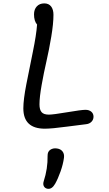

<svg xmlns="http://www.w3.org/2000/svg" viewBox="-20 -766 660 1160"><path d="M251 11.5Q121 11.5 121 -111.5Q121 -164 139.2 -257.2Q157.5 -350.5 178.5 -452.8Q199.5 -555 204 -617.5Q185.5 -639 185.5 -679Q185.5 -709 202.2 -727.2Q219 -745.5 247.5 -745.5Q274.5 -745.5 288.8 -727Q303 -708.5 303 -676.5Q303 -624 289.8 -544.5Q276.5 -465 260.8 -396.5Q245 -328 231.8 -253.5Q218.5 -179 218.5 -135.5Q218.5 -103.5 231.2 -88.5Q244 -73.5 275 -73.5Q301.5 -73.5 386.8 -88Q472 -102.5 496.5 -102.5Q518.5 -102.5 531.8 -91Q545 -79.5 545 -61Q545 -43 532.5 -30.2Q520 -17.5 499.5 -15.5Q477.5 -13.5 385.2 -1Q293 11.5 251 11.5ZM244 329.5Q269 253 267.5 175.5Q267 150 284 138.8Q301 127.5 324 131Q346.5 134 358 149.2Q369.5 164.5 366.5 187Q361.5 225.5 345.8 270Q330 314.5 313 344.5Q293.5 378.5 267.5 374.5Q252 372 245.2 359.5Q238.5 347 244 329.5Z"/></svg>

Font: Monaspace Radon
Style: Regular
Weight: 400
Designer: Riley Cran & the Lettermatic Team
Foundry: Lettermatic
Version: Version 1.000 (Monaspace Radon)